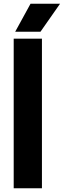

<svg xmlns="http://www.w3.org/2000/svg" viewBox="-20 -1017 344 1037"><path d="M54 0V-808H206.5V0ZM62 -845.5 145 -997H304.5L198.5 -845.5Z"/></svg>

Font: Encode Sans SemiCondensed
Style: Bold
Weight: 700
Width: 4
Designer: Multiple Designers
Foundry: Impallari Type
Version: Version 3.002